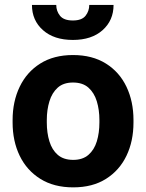

<svg xmlns="http://www.w3.org/2000/svg" viewBox="-20 -766 605 795"><path d="M32.2 -258.8V-269Q32.2 -345.7 61.5 -406.7Q90.8 -467.8 146.7 -502.9Q202.6 -538.1 282.2 -538.1Q362.3 -538.1 418.5 -502.9Q474.6 -467.8 503.7 -406.7Q532.7 -345.7 532.7 -269V-258.8Q532.7 -181.6 503.7 -121.1Q474.6 -60.5 418.9 -25.4Q363.3 9.8 283.2 9.8Q203.1 9.8 147 -25.4Q90.8 -60.5 61.5 -121.1Q32.2 -181.6 32.2 -258.8ZM173.8 -269V-258.8Q173.8 -215.8 184.6 -180.7Q195.3 -145.5 219.2 -124.8Q243.2 -104 283.2 -104Q322.3 -104 346.2 -124.8Q370.1 -145.5 380.9 -180.7Q391.6 -215.8 391.6 -258.8V-269Q391.6 -311 380.9 -346.4Q370.1 -381.8 346.2 -403.1Q322.3 -424.3 282.2 -424.3Q242.7 -424.3 219 -403.1Q195.3 -381.8 184.6 -346.4Q173.8 -311 173.8 -269ZM349.6 -745.6H450.2Q450.2 -681.6 404.8 -641.1Q359.4 -600.6 281.7 -600.6Q203.6 -600.6 158 -641.1Q112.3 -681.6 112.3 -745.6H212.9Q212.9 -720.2 228.5 -700.7Q244.1 -681.2 281.7 -681.2Q318.8 -681.2 334.2 -700.7Q349.6 -720.2 349.6 -745.6Z"/></svg>

Font: RobotoDEMO
Style: Regular
Weight: 400
Designer: Christian Robertson
Foundry: Google
Version: Version 2.136